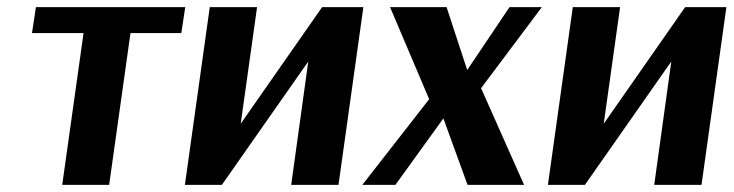

<svg xmlns="http://www.w3.org/2000/svg" viewBox="-20 -520 2063 540"><path d="M347 -427 287 0H155L215 -427H70L81 -500H501L490 -427Z M1002 -500 932 0H799L847 -347L604 0H500L570 -500H703L657 -172L886 -500Z M1333 -272 1454 0H1295L1227 -187L1092 0H999L1187 -241L1077 -500H1236L1294 -323L1413 -500H1504Z M2023 -500 1953 0H1820L1868 -347L1625 0H1521L1591 -500H1724L1678 -172L1907 -500Z"/></svg>

Font: Arsenal
Style: Bold Italic
Weight: 700
Italic angle: -9.10001°
Designer: Andrij Shevchenko
Foundry: Stairsfor
Version: Version 2.001;PS 002.001;hotconv 1.0.88;makeotf.lib2.5.64775